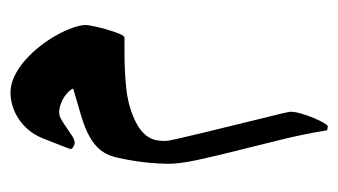

<svg xmlns="http://www.w3.org/2000/svg" viewBox="-158 -166 638 362"><g transform="rotate(-90 161.0 15.0)"><path d="M294.9 -141.6Q294.9 -138.7 292.5 -127Q290 -115.2 286.4 -102.5Q282.7 -89.8 278.6 -79.6Q274.4 -69.3 271 -69.3H242.2Q207.5 -69.3 175.3 -65.9Q143.1 -62.5 116.7 -50.3Q104 -44.4 95.9 -37.8Q87.9 -31.2 83.5 -23.9Q79.1 -16.6 77.6 -8.8Q76.2 -1 76.2 7.8Q76.2 11.7 80.3 30.3Q84.5 48.8 90.6 74.2Q96.7 99.6 103.8 128.4Q110.8 157.2 116.9 181.9Q123 206.5 127.2 223.9Q131.3 241.2 131.3 243.7Q131.3 252.4 127.7 264.6Q124 276.9 119.4 287.8Q114.7 298.8 110.4 306.4Q106 314 104 314Q102.5 314 99.4 313.5Q96.2 313 96.2 312Q89.4 269.5 78.6 225.8Q67.9 182.1 57.9 142.3Q47.9 102.5 40.5 68.8Q33.2 35.2 33.2 13.2Q33.2 -3.9 35.6 -27.8Q38.1 -51.8 44.4 -81.1Q48.3 -100.6 57.9 -113Q67.4 -125.5 83.3 -134.5Q99.1 -143.6 121.8 -150.4Q144.5 -157.2 174.8 -166Q173.8 -169.9 169.4 -174.6Q165 -179.2 158.9 -183.1Q152.8 -187 145.3 -189.7Q137.7 -192.4 129.9 -192.4Q123 -192.4 115.5 -187.7Q107.9 -183.1 100.1 -177.7Q92.3 -172.4 85.2 -167.7Q78.1 -163.1 71.8 -163.1Q70.3 -163.1 65.7 -165.5Q61 -168 61 -170.9Q61 -171.4 62.7 -176Q64.5 -180.7 67.4 -188.2Q70.3 -195.8 74 -205.1Q77.6 -214.4 81.5 -224.1Q87.9 -239.7 97.7 -251Q107.4 -262.2 118.9 -269.5Q130.4 -276.9 142.8 -280.5Q155.3 -284.2 167.5 -284.2Q183.1 -284.2 198.7 -276.6Q214.4 -269 228.5 -256.6Q242.7 -244.1 254.9 -228.5Q267.1 -212.9 275.9 -197Q284.7 -181.2 289.8 -166.5Q294.9 -151.9 294.9 -141.6Z"/></g></svg>

Font: Scheherazade
Style: Bold
Weight: 700
Version: Version 2.100 (build 932/914)